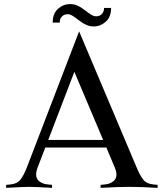

<svg xmlns="http://www.w3.org/2000/svg" viewBox="-20 -909 792 929"><path d="M466.8 0V-14.6L487.8 -16.6Q520 -19.5 535.6 -39.6Q551.8 -59.1 534.7 -100.1L494.6 -195.3H199.2L162.6 -100.1Q147 -59.6 162.6 -39.6Q178.7 -19.5 210.9 -16.6L231.9 -14.6V0Q150.4 -4.9 121.1 -4.9Q91.3 -4.9 9.8 0V-14.6L30.8 -16.6Q63 -19.5 78.6 -39.6Q94.7 -59.6 110.4 -100.1L362.8 -757.3L640.6 -100.1Q657.2 -60.1 673.3 -39.6Q689.5 -19.5 721.7 -16.6L742.7 -14.6V0Q661.1 -4.9 606 -4.9Q551.3 -4.9 466.8 0ZM479 -231.9 339.8 -561.5 213.4 -231.9ZM397.5 -854.5Q400.4 -852.5 407.2 -847.4Q414.1 -842.3 417.2 -840.3Q420.4 -838.4 425.5 -835.4Q430.7 -832.5 435.3 -831.3Q439.9 -830.1 444.8 -830.1Q461.9 -830.1 472.7 -841.1Q483.4 -852.1 483.4 -870.6H517.6Q517.6 -827.1 491.9 -804.2Q466.3 -781.2 434.6 -781.2Q423.8 -781.2 414.6 -783Q405.3 -784.7 395.8 -789.6Q386.2 -794.4 382.1 -796.6Q377.9 -798.8 367.2 -806.9Q356.4 -814.9 355 -815.9Q352.1 -817.9 345.2 -823Q338.4 -828.1 335.2 -830.1Q332 -832 326.9 -835Q321.8 -837.9 317.1 -839.1Q312.5 -840.3 307.6 -840.3Q290.5 -840.3 279.8 -829.3Q269 -818.4 269 -799.8H234.9Q234.9 -843.3 260.5 -866.2Q286.1 -889.2 317.9 -889.2Q328.6 -889.2 337.9 -887.5Q347.2 -885.7 356.7 -880.9Q366.2 -876 370.4 -873.8Q374.5 -871.6 385.3 -863.5Q396 -855.5 397.5 -854.5Z"/></svg>

Font: Flanker
Style: Regular
Weight: 400
Designer: Flanker
Foundry: Flanker
Version: Version 2.027